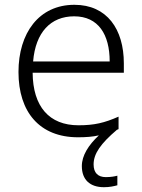

<svg xmlns="http://www.w3.org/2000/svg" viewBox="-20 -655 592 800"><path d="M370 30C370 -15 400 -57 467 -114C470 -115 472 -116 474 -117V-169C415 -143 373 -133 307 -133C185 -133 117 -211 116 -352H496V-391C496 -533 426 -635 290 -635C142 -635 57 -517 57 -355C57 -188 145 -83 305 -83C337 -83 366 -85 392 -91C349 -51 321 -7 321 37C321 94 355 125 413 125C437 125 454 121 469 117V77C458 80 442 83 421 83C388 83 370 65 370 30ZM289 -587C390 -587 437 -511 437 -399H118C128 -520 191 -587 289 -587Z"/></svg>

Font: Noto Sans Telugu UI Light
Style: Regular
Weight: 300
Designer: Jelle Bosma - Monotype Design Team
Foundry: Monotype Imaging Inc.
Version: Version 2.005